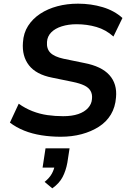

<svg xmlns="http://www.w3.org/2000/svg" viewBox="-20 -735 705 1046"><path d="M311 10Q257 10 206 2Q155 -6 111.5 -23.5Q68 -41 34 -67L82 -170Q117 -145 156.5 -129.5Q196 -114 238 -108Q280 -102 324 -102Q372 -102 406 -113.5Q440 -125 459.5 -146.5Q479 -168 481 -195Q484 -221 473.5 -239.5Q463 -258 439 -269.5Q415 -281 376 -289L264 -312Q177 -329 138 -379Q99 -429 105 -504Q108 -555 133 -594Q158 -633 199 -660Q240 -687 292.5 -701Q345 -715 405 -715Q476 -715 539.5 -696Q603 -677 647 -637L598 -536Q557 -573 505.5 -588Q454 -603 397 -603Q353 -603 316.5 -591.5Q280 -580 259 -558.5Q238 -537 236 -507Q233 -469 254.5 -447.5Q276 -426 326 -415L438 -392Q533 -374 576 -326Q619 -278 612 -204Q608 -151 584 -111Q560 -71 518.5 -44.5Q477 -18 424.5 -4Q372 10 311 10ZM265 291 223 256Q250 234 262.5 211Q275 188 279 163L301 178H212L228 73H359L347 151Q339 195 321 229.5Q303 264 265 291Z"/></svg>

Font: Nunito Sans 9pt
Style: Bold Italic
Weight: 700
Italic angle: -9°
Version: Version 3.101;gftools[0.9.27]